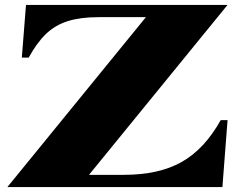

<svg xmlns="http://www.w3.org/2000/svg" viewBox="-20 -763 958 783"><path d="M343 -50H485Q628 -50 721 -102.5Q814 -155 880 -273H908L887 0H10L575 -693H382Q308 -693 257 -677Q206 -661 168.5 -625.5Q131 -590 97 -528H69L86 -743H908Z"/></svg>

Font: FFF_Oezguer-Guendem
Style: Bold
Weight: 700
Designer: bBox Type GmbH
Foundry: bBox Type GmbH
Version: Version 1.004